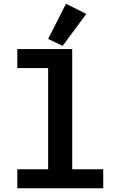

<svg xmlns="http://www.w3.org/2000/svg" viewBox="-20 -1001 640 1021"><path d="M439 -927 331 -981 236 -794 313 -757ZM72 0H529V-101H364V-740H72V-639H236V-101H72Z"/></svg>

Font: IBM Mono SemiBold
Style: Regular
Weight: 600
Monospace: yes
Designer: Mike Abbink, Paul van der Laan, Pieter van Rosmalen
Foundry: Bold Monday
Version: Version 2.3